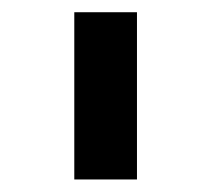

<svg xmlns="http://www.w3.org/2000/svg" viewBox="-20 -741 345 314"><path d="M204 -447.5H101.5V-721H204Z"/></svg>

Font: Acari Sans
Style: Bold
Weight: 700
Designer: Alfredo Marco Pradil and Stefan Peev (font) & Cristiano Sobral (main changes)
Foundry: Alfredo Marco Pradil and Stefan Peev (font) & Cristiano Sobral (main changes)
Version: Version 1.063; ttfautohint (v1.8.3)